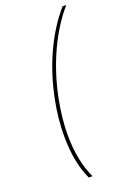

<svg xmlns="http://www.w3.org/2000/svg" viewBox="-164 -798 659 979"><g transform="rotate(-20 166.0 -309.0)"><path d="M132 -307Q112 -204 112 -117Q112 24 159 124H139Q93 26 93 -117Q93 -214 113 -311Q138 -438 189.5 -549.5Q241 -661 312 -742H332Q261 -660 209.5 -548Q158 -436 132 -307Z"/></g></svg>

Font: TypoPRO Montserrat
Style: Italic
Weight: 250
Italic angle: -11.3°
Designer: Julieta Ulanovsky
Foundry: Julieta Ulanovsky
Version: Version 6.001